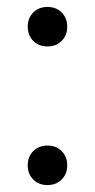

<svg xmlns="http://www.w3.org/2000/svg" viewBox="-20 -520 274 554"><path d="M117 14Q92 14 76 -2Q60 -18 60 -43Q60 -68 76 -84Q92 -100 117 -100Q142 -100 158 -84Q174 -68 174 -43Q174 -18 158 -2Q142 14 117 14ZM117 -386Q92 -386 76 -402Q60 -418 60 -443Q60 -468 76 -484Q92 -500 117 -500Q142 -500 158 -484Q174 -468 174 -443Q174 -418 158 -402Q142 -386 117 -386Z"/></svg>

Font: Space Grotesk Light Light
Style: Regular
Weight: 300
Version: Version 2.000